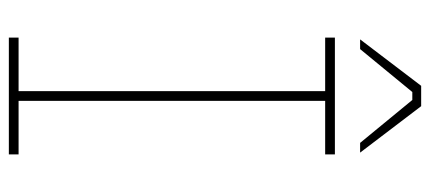

<svg xmlns="http://www.w3.org/2000/svg" viewBox="-289 -683 972 434"><g transform="rotate(90 197.0 -466.0)"><path d="M69 -794 174 -932H220L325 -794H303L206 -912H188L91 -794ZM65 0V-22H186V-715H65V-737H329V-715H208V-22H329V0Z"/></g></svg>

Font: Tomorrow Thin
Style: Regular
Weight: 250
Designer: Tony de Marco, Monica Rizzolli
Foundry: Just in Type
Version: Version 2.002